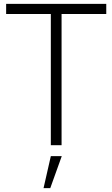

<svg xmlns="http://www.w3.org/2000/svg" viewBox="-20 -757 586 1001"><path d="M245 0V-684H12V-737H534V-684H301V0ZM207 224 245 57H302L242 224Z"/></svg>

Font: Tomorrow Light
Style: Regular
Weight: 300
Designer: Tony de Marco, Monica Rizzolli
Foundry: Just in Type
Version: Version 2.002